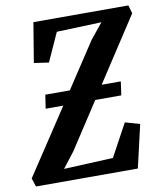

<svg xmlns="http://www.w3.org/2000/svg" viewBox="-100 -811 750 879"><g transform="rotate(-10 275.0 -371.5)"><path d="M-4 0 -17 -39.5 183.5 -343H101.5L111 -406.5H225L363.5 -617L421.5 -688.5L213 -681L153 -548.5L84.5 -558.5L115 -743H556.5L567.5 -704.5L373 -406.5H462L453 -343H332L192 -128.5L136.5 -57L365.5 -67.5L447.5 -218.5L515.5 -199L469.5 0Z"/></g></svg>

Font: Merriweather 24pt SemiCondensed
Style: Bold Italic
Weight: 700
Width: 4
Italic angle: -7.8°
Designer: Eben Sorkin
Foundry: Eben Sorkin
Version: Version 2.101